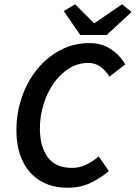

<svg xmlns="http://www.w3.org/2000/svg" viewBox="-20 -868 637 900"><path d="M297 12Q222 12 168 -21Q114 -54 85.5 -114.5Q57 -175 57 -257Q57 -338 82 -411.5Q107 -485 153.5 -542.5Q200 -600 262.5 -633Q325 -666 400 -666Q456 -666 498.5 -638.5Q541 -611 567 -566L493 -509Q474 -539 450 -556Q426 -573 394 -573Q344 -573 302.5 -546.5Q261 -520 230.5 -476Q200 -432 183.5 -377Q167 -322 167 -265Q167 -183 203 -132Q239 -81 318 -81Q353 -81 384 -96Q415 -111 443 -135L490 -66Q457 -37 408.5 -12.5Q360 12 297 12ZM356 -704 279 -816 332 -848 420 -760H424L552 -848L597 -812L480 -704Z"/></svg>

Font: Source Sans Pro SemiBold
Style: Italic
Weight: 600
Italic angle: -11°
Designer: Paul D. Hunt
Foundry: Adobe Systems Incorporated
Version: Version 1.095;hotconv 1.0.109;makeotfexe 2.5.65596